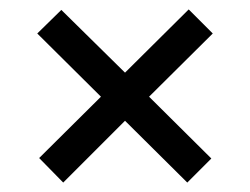

<svg xmlns="http://www.w3.org/2000/svg" viewBox="-20 -546 531 407"><path d="M428 -210 377 -159 245 -290 114 -159 63 -211 194 -341 59 -475 110 -525 245 -392 380 -526 431 -475 296 -341Z"/></svg>

Font: Hind Vadodara
Style: Regular
Weight: 400
Designer: Hitesh Malaviya
Foundry: Indian Type Foundry
Version: Version 0.702;PS 1.0;hotconv 1.0.81;makeotf.lib2.5.63406